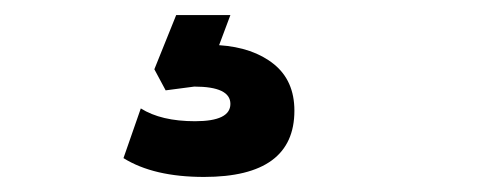

<svg xmlns="http://www.w3.org/2000/svg" viewBox="-20 -20 642 255"><path d="M144 190 167 124Q194 141 239 141Q286 141 286 118Q286 95 238 95L200 100L185 72L214 0H286L271 40Q316 43 343.5 65Q371 87 371 127Q371 215 251 215Q184 215 144 190Z"/></svg>

Font: Cooper Hewitt
Style: Bold
Weight: 711
Designer: Village Type and Design LLC
Foundry: Cooper Hewitt Smithsonian Design Museum
Version: 1.000